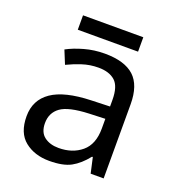

<svg xmlns="http://www.w3.org/2000/svg" viewBox="-126 -778 813 889"><g transform="rotate(20 280.5 -333.5)"><path d="M288 -545Q386 -545 433 -502Q480 -459 480 -365V0H416L399 -76H395Q360 -32 321.5 -11Q283 10 215 10Q142 10 94 -28.5Q46 -67 46 -149Q46 -229 109 -272.5Q172 -316 303 -320L394 -323V-355Q394 -422 365 -448Q336 -474 283 -474Q241 -474 203 -461.5Q165 -449 132 -433L105 -499Q140 -518 188 -531.5Q236 -545 288 -545ZM314 -259Q214 -255 175.5 -227Q137 -199 137 -148Q137 -103 164.5 -82Q192 -61 235 -61Q303 -61 348 -98.5Q393 -136 393 -214V-262ZM429 -677V-606H132V-677Z"/></g></svg>

Font: Noto Sans Samaritan
Style: Regular
Weight: 400
Designer: Monotype Design Team
Foundry: Monotype Imaging Inc.
Version: Version 2.001; ttfautohint (v1.8.4.7-5d5b)